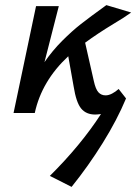

<svg xmlns="http://www.w3.org/2000/svg" viewBox="-20 -442 537 751"><path d="M444 -94 473 -57Q438 27 382 117Q326 207 260 289L175 246Q296 126 375 4Q361 6 352 6Q317 6 297.5 -17.5Q278 -41 268 -104L247 -222Q143 -125 116 0H33L121 -418H210L154 -199Q185 -244 223.5 -282.5Q262 -321 296.5 -348Q331 -375 396 -422L493 -393Q467 -374 423 -348Q362 -311 313 -275L347 -125Q354 -93 365 -81Q376 -69 393 -69Q405 -69 418.5 -76Q432 -83 444 -94Z"/></svg>

Font: Ysabeau Semibold
Style: Italic
Weight: 600
Italic angle: -12°
Designer: Christian Thalmann (Catharsis Fonts)
Version: Version 0.003